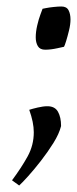

<svg xmlns="http://www.w3.org/2000/svg" viewBox="-20 -448 237 591"><path d="M119 -295Q103 -295 96.5 -306Q90 -317 90 -333Q90 -350 94.5 -369.5Q99 -389 104.5 -403.5Q110 -418 111 -421Q111 -421 121 -423Q131 -425 145 -426.5Q159 -428 169 -428Q185 -428 191 -416.5Q197 -405 197 -388Q197 -373 192.5 -354.5Q188 -336 183.5 -321.5Q179 -307 177 -304Q177 -304 156.5 -299.5Q136 -295 119 -295ZM39 123 17 107Q46 68 65 33.5Q84 -1 84 -41Q84 -71 70 -110Q79 -113 96 -117Q113 -121 126 -121Q149 -121 158.5 -104Q168 -87 168 -60Q162 -36 144.5 -8Q127 20 106 47Q85 74 66.5 94.5Q48 115 39 123Z"/></svg>

Font: Mate
Style: Italic
Weight: 400
Italic angle: -10.8°
Designer: Eduardo Rodriguez Tunni
Foundry: Eduardo Rodriguez Tunni
Version: Version 1.003; ttfautohint (v1.8.4.7-5d5b);gftools[0.9.24]